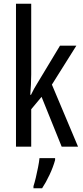

<svg xmlns="http://www.w3.org/2000/svg" viewBox="-20 -780 439 1021"><path d="M146 -383Q146 -355 144.5 -328.5Q143 -302 141 -276H145Q153 -293 161.5 -308.5Q170 -324 179 -338L299 -537H386L256 -330L395 0H308L201 -265L146 -199V0H65V-760H146ZM273 71Q263 108 243.5 149.5Q224 191 204 221H158V210Q164 192 170.5 164.5Q177 137 182.5 109Q188 81 190 61H273Z"/></svg>

Font: Noto Sans Ethiopic ExtraCondensed
Style: Regular
Weight: 400
Width: 2
Designer: Monotype Design Team
Foundry: Monotype Imaging Inc.
Version: Version 2.102; ttfautohint (v1.8.4.7-5d5b)